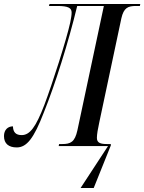

<svg xmlns="http://www.w3.org/2000/svg" viewBox="-67 -734 725 965"><path d="M338 211H404L490 -3V-10H473C439 -10 420 -15 420 -41C420 -58 425 -88 432 -119L543 -642C555 -695 576 -704 617 -704H636L638 -714H182L179 -704H221C276 -704 293 -694 293 -671C293 -657 290 -642 286 -621C267 -534 196 -313 156 -207C113 -95 83 -55 42 -55C13 -55 -1 -69 -2 -99C-28 -99 -47 -81 -47 -50C-47 -12 -23 7 17 7C67 7 103 -38 153 -168C210 -309 277 -521 321 -704H455L322 -79C309 -20 288 -10 245 -10H230L228 0H476Z"/></svg>

Font: Noto Serif Display ExtraCondensed Medium
Style: Italic
Weight: 500
Width: 2
Italic angle: -12°
Designer: Monotype Design Team
Foundry: Monotype Imaging Inc.
Version: Version 2.009